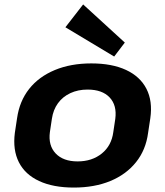

<svg xmlns="http://www.w3.org/2000/svg" viewBox="-20 -836 745 866"><path d="M313 10Q220 10 156.5 -19.5Q93 -49 65 -104.5Q37 -160 47 -237L57 -303Q68 -380 111.5 -435Q155 -490 227 -520Q299 -550 392 -550Q485 -550 548.5 -520.5Q612 -491 640.5 -435.5Q669 -380 658 -303L648 -237Q638 -160 593.5 -104.5Q549 -49 477.5 -19.5Q406 10 313 10ZM330 -108Q395 -108 439 -143.5Q483 -179 491 -240L500 -300Q508 -361 474.5 -396.5Q441 -432 375 -432Q332 -432 297.5 -416Q263 -400 241.5 -370.5Q220 -341 214 -300L205 -240Q197 -180 231 -144Q265 -108 330 -108ZM543 -644 495 -581 275 -713 355 -816Z"/></svg>

Font: Pathway Extreme 8pt Thin 12pt
Style: Bold Italic
Weight: 700
Italic angle: -8°
Version: Version 1.001;gftools[0.9.26]